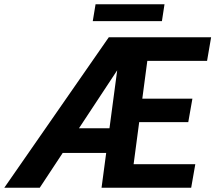

<svg xmlns="http://www.w3.org/2000/svg" viewBox="-72 -887 1017 907"><path d="M529.8 -627.9 115.7 0H-51.8L441.9 -710.9H531.2ZM518.1 -281.2 497.1 -164.6H141.6L162.1 -281.2ZM850.6 -111.3 831.1 0H483.4L502.9 -111.3ZM638.7 -710.9 544.4 0H407.7L502.4 -710.9ZM836.9 -420.9 817.4 -310.1H518.1L537.1 -420.9ZM925.3 -710.9 906.2 -599.6H558.6L578.1 -710.9ZM705.1 -866.7 692.9 -787.1H366.2L379.4 -866.7Z"/></svg>

Font: Roboto
Style: Bold Italic
Weight: 700
Italic angle: -12°
Designer: Christian Robertson
Foundry: Google
Version: Version 3.0